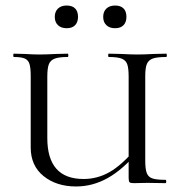

<svg xmlns="http://www.w3.org/2000/svg" viewBox="-20 -662 656 694"><path d="M373 -456Q371 -456 371 -462Q371 -468 373 -468L417 -467Q455 -465 478 -465Q499 -465 537 -467L581 -468Q583 -468 583 -462Q583 -456 581 -456Q548 -456 532.5 -450.5Q517 -445 511 -431Q505 -417 505 -387V-81Q505 -51 510.5 -36.5Q516 -22 531 -17Q546 -12 578 -12Q581 -12 581 -6Q581 0 578 0L513 -1L464 0Q452 0 448.5 -3Q445 -6 445 -19V-385Q445 -415 440 -429.5Q435 -444 420 -450Q405 -456 373 -456ZM255 12Q184 12 137.5 -25.5Q91 -63 91 -129V-387Q91 -417 86.5 -431Q82 -445 69.5 -450.5Q57 -456 30 -456Q28 -456 28 -462Q28 -468 30 -468L69 -467Q103 -465 121 -465Q146 -465 184 -467L225 -468Q227 -468 227 -462Q227 -456 225 -456Q193 -456 177.5 -450Q162 -444 156.5 -429.5Q151 -415 151 -385V-163Q151 -15 282 -15Q332 -15 376 -40Q420 -65 470 -124L480 -115Q424 -49 369.5 -18.5Q315 12 255 12ZM178 -601Q178 -620 189.5 -631Q201 -642 221 -642Q241 -642 251.5 -631.5Q262 -621 262 -601Q262 -582 251.5 -571Q241 -560 221 -560Q201 -560 189.5 -571Q178 -582 178 -601ZM353 -601Q353 -620 364.5 -631Q376 -642 396 -642Q416 -642 426.5 -631.5Q437 -621 437 -601Q437 -582 426.5 -571Q416 -560 396 -560Q376 -560 364.5 -571Q353 -582 353 -601Z"/></svg>

Font: Cormorant Unicase
Style: Regular
Weight: 400
Designer: Christian Thalmann (Catharsis Fonts)
Foundry: Catharsis Fonts
Version: Version 4.000